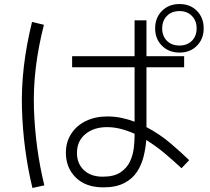

<svg xmlns="http://www.w3.org/2000/svg" viewBox="-20 -872 1040 953"><path d="M871 -611Q818 -611 784 -645Q750 -679 750 -731Q750 -784 784 -818Q818 -852 871 -852Q924 -852 957.5 -818Q991 -784 991 -731Q991 -679 957.5 -645Q924 -611 871 -611ZM871 -646Q909 -646 932.5 -669.5Q956 -693 956 -731Q956 -769 932.5 -793Q909 -817 871 -817Q832 -817 808.5 -793Q785 -769 785 -731Q785 -693 808.5 -669.5Q832 -646 871 -646ZM493 58Q406 58 356.5 9.5Q307 -39 307 -114Q307 -167 333.5 -208Q360 -249 406.5 -271.5Q453 -294 513 -294Q549 -294 582.5 -287Q616 -280 648 -268V-538H338V-593H648V-771H707V-593H894V-538H707V-241Q772 -207 826 -161Q880 -115 919 -77L881 -37Q850 -66 804.5 -105Q759 -144 706 -177Q703 -137 693 -96Q683 -55 660.5 -20Q638 15 597 36.5Q556 58 493 58ZM141 61Q95 -129 89 -333Q83 -537 139 -763L198 -749Q142 -530 148.5 -333.5Q155 -137 200 48ZM362 -113Q362 -60 396.5 -27.5Q431 5 490 5Q546 5 578 -16.5Q610 -38 625 -70Q640 -102 644 -136.5Q648 -171 648 -196V-208Q615 -223 580.5 -232Q546 -241 511 -241Q446 -241 404 -206.5Q362 -172 362 -113Z"/></svg>

Font: Murecho Light
Style: Regular
Weight: 300
Designer: Neil Summerour
Foundry: Positype
Version: Version 1.010; ttfautohint (v1.8.3)